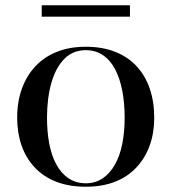

<svg xmlns="http://www.w3.org/2000/svg" viewBox="-20 -692 650 727"><path d="M305 -515Q367 -515 415.5 -496Q464 -477 497 -441.5Q530 -406 547 -356.5Q564 -307 564 -246Q564 -189 547 -141.5Q530 -94 497 -58.5Q464 -23 416 -4Q368 15 305 15Q241 15 192.5 -4Q144 -23 111 -58.5Q78 -94 61.5 -141.5Q45 -189 45 -246Q45 -307 63 -356.5Q81 -406 114.5 -441.5Q148 -477 196 -496Q244 -515 305 -515ZM305 -502Q256 -502 223.5 -469Q191 -436 174.5 -378Q158 -320 158 -246Q158 -193 166.5 -148Q175 -103 193.5 -69Q212 -35 240 -16.5Q268 2 305 2Q341 2 368.5 -16.5Q396 -35 415 -68.5Q434 -102 443 -147.5Q452 -193 452 -246Q452 -302 443 -348.5Q434 -395 416 -429.5Q398 -464 370 -483Q342 -502 305 -502ZM138 -629V-672H472V-629Z"/></svg>

Font: Kalnia
Style: Regular
Weight: 400
Designer: Frida Medrano
Foundry: Frida Medrano
Version: Version 1.105